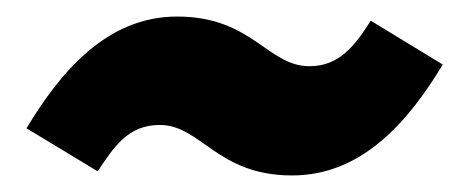

<svg xmlns="http://www.w3.org/2000/svg" viewBox="-20 -438 555 232"><path d="M333 -226C418 -226 474 -292 515 -360L428 -413C409 -383 390 -358 354 -358C303 -358 285 -418 194 -418C109 -418 53 -351 12 -283L98 -231C118 -261 135 -287 173 -287C223 -287 242 -226 333 -226Z"/></svg>

Font: Fira Sans ExtraBold
Style: Italic
Weight: 800
Italic angle: -8°
Designer: bBox Type GmbH & Carrois Corporate GbR & Edenspiekermann AG
Foundry: bBox Type GmbH & Carrois Corporate GbR & Edenspiekermann AG
Version: Version 4.301;PS 004.301;hotconv 1.0.88;makeotf.lib2.5.64775